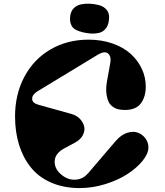

<svg xmlns="http://www.w3.org/2000/svg" viewBox="-20 -986 880 1022"><path d="M418 -814.9Q375 -825.2 362.1 -847.4Q349.1 -869.6 354 -902.8Q357.9 -927.7 373.5 -943.1Q389.2 -958.5 411.9 -962.9Q434.6 -967.3 458 -966.3Q481.4 -965.3 505.9 -959Q534.7 -951.7 550 -930.7Q565.4 -909.7 559.1 -874Q555.2 -847.7 541 -831.5Q526.9 -815.4 506.1 -810.8Q485.4 -806.2 463.9 -807.4Q442.4 -808.6 418 -814.9ZM404.8 15.1Q318.8 15.1 252 -14.2Q185.1 -43.5 143.6 -95.7Q102.1 -147.9 81.1 -216.3Q60.1 -284.7 60.1 -366.2Q60.1 -483.9 109.6 -577.1Q159.2 -670.4 248.5 -722.7Q337.9 -774.9 451.2 -774.9Q521 -774.9 579.3 -754.4Q637.7 -733.9 675.8 -699.2Q713.9 -664.6 734.9 -619.6Q755.9 -574.7 755.9 -525.9Q755.9 -498 749.3 -475.3Q742.7 -452.6 728.3 -433.8Q713.9 -415 687.3 -406.5Q660.6 -397.9 624 -401.9Q600.1 -404.3 583.3 -415.8Q566.4 -427.2 558.6 -442.9Q550.8 -458.5 547.6 -479.2Q544.4 -500 545.4 -517.8Q546.4 -535.6 549.8 -555.2L566.9 -649.9Q573.2 -685.5 555.7 -700.7Q538.1 -715.8 503.9 -696.8L181.2 -501Q151.4 -482.9 151.1 -460.7Q150.9 -438.5 182.1 -429.2L361.8 -378.9Q388.2 -371.6 405.8 -352.8Q423.3 -334 428.2 -312Q433.1 -290 420.7 -266.1Q408.2 -242.2 377.9 -226.1L323.2 -196.8Q268.1 -167.5 271 -120.1Q273.4 -83 308.1 -55.2Q345.7 -24.4 389.2 -30.3Q423.8 -34.7 449.2 -64L596.2 -235.8Q624 -268.1 656 -278.6Q688 -289.1 712.6 -280.3Q737.3 -271.5 753.7 -250Q770 -228.5 770 -201.2Q770 -168.5 739.3 -130.4Q708.5 -92.3 659.2 -60.1Q609.9 -27.8 541.5 -6.3Q473.1 15.1 404.8 15.1Z"/></svg>

Font: Pilowlava
Style: Regular
Weight: 400
Designer: Anton Moglia, Jérémy Landes, Maksym Kobuzan (Cyrillic), Velvetyne Type Foundry
Foundry: Anton Moglia, Jérémy Landes, Velvetyne Type Foundry
Version: Version 1.001;hotconv 1.0.109;makeotfexe 2.5.65596